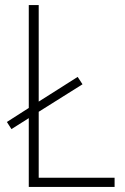

<svg xmlns="http://www.w3.org/2000/svg" viewBox="-20 -734 491 754"><path d="M93 0V-270L25 -227L7 -255L93 -310V-714H132V-335L285 -432L304 -403L132 -295V-36H430V0Z"/></svg>

Font: Noto Sans Tamil SemiCondensed ExtraLight
Style: Regular
Weight: 200
Width: 4
Designer: Jelle Bosma - Monotype Design Team
Foundry: Monotype Imaging Inc.
Version: Version 2.004; ttfautohint (v1.8.4.7-5d5b)